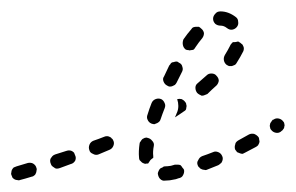

<svg xmlns="http://www.w3.org/2000/svg" viewBox="-30 -297 520 337"><path d="M283 16Q289 15 291 11Q294 6 293 1Q292 -1 290 -3Q289 -5 287 -7Q285 -8 282 -8Q280 -8 277 -8Q273 -7 270 -6Q264 -5 259 -5Q257 -5 255 -3Q252 -2 251 -1Q249 1 248 4Q247 6 247 8Q248 14 251 17Q255 21 260 20Q268 20 276 18Q278 18 283 16ZM30 11Q32 10 33 7Q34 5 34 3Q35 0 34 -2Q33 -7 28 -10Q24 -12 19 -11Q6 -7 -1 -5Q-4 -4 -6 -3Q-8 -1 -9 1Q-10 3 -10 5Q-11 8 -10 10Q-9 13 -8 15Q-6 17 -4 18Q-2 19 0 19Q3 20 5 19Q13 17 26 13Q28 13 30 11ZM357 -10Q359 -11 360 -14Q361 -16 361 -19Q361 -21 360 -23Q358 -28 353 -30Q348 -32 344 -30Q334 -26 325 -23Q320 -21 318 -16Q315 -12 317 -7Q318 -4 320 -3Q321 -1 324 0Q326 1 328 1Q331 2 333 1Q343 -3 353 -7Q355 -8 357 -10ZM102 -15Q104 -20 102 -24Q101 -27 100 -29Q98 -31 96 -32Q94 -33 91 -33Q89 -33 86 -32L67 -26Q64 -25 62 -23Q61 -22 59 -19Q58 -17 58 -15Q58 -12 59 -10Q60 -7 61 -6Q63 -4 65 -3Q67 -1 70 -1Q72 -1 75 -2L94 -9Q99 -10 102 -15ZM223 -10Q220 -11 219 -12Q217 -14 215 -16Q214 -18 214 -21Q213 -31 215 -45Q215 -47 217 -49Q218 -51 220 -53Q222 -54 224 -55Q227 -56 229 -55Q234 -54 237 -50Q241 -46 240 -41Q238 -31 239 -23Q239 -22 239 -22Q239 -21 239 -20Q236 -18 234 -16Q232 -13 230 -10Q229 -10 229 -10Q228 -10 228 -10Q225 -9 223 -10ZM169 -41Q171 -46 169 -50Q168 -53 166 -54Q165 -56 162 -57Q160 -58 158 -58Q155 -58 153 -57Q143 -53 134 -50Q129 -48 127 -43Q125 -38 127 -33Q128 -29 133 -27Q138 -24 143 -26Q153 -30 162 -34Q167 -36 169 -41ZM423 -42Q424 -44 425 -46Q426 -49 425 -51Q425 -54 424 -56Q421 -60 416 -62Q411 -63 407 -61Q398 -56 389 -51Q387 -50 385 -48Q383 -46 383 -44Q382 -41 382 -39Q382 -36 383 -34Q385 -32 386 -30Q388 -29 391 -28Q393 -27 396 -27Q398 -28 400 -29Q410 -34 419 -39Q421 -40 423 -42ZM467 -70Q469 -72 469 -75Q470 -77 469 -80Q469 -82 467 -84Q464 -88 459 -89Q454 -90 450 -87H449Q447 -85 446 -83Q444 -81 444 -79Q443 -76 444 -74Q444 -71 446 -69Q449 -65 454 -64Q459 -63 463 -66L464 -67Q466 -68 467 -70ZM229 -87Q231 -82 236 -80Q239 -79 241 -79Q244 -80 246 -81Q248 -82 250 -84Q251 -85 252 -88Q255 -97 259 -107Q261 -112 259 -116Q257 -121 253 -123Q248 -125 243 -123Q238 -121 236 -116Q232 -106 229 -96Q227 -91 229 -87ZM292 -101Q294 -102 296 -104Q297 -106 297 -108Q298 -111 297 -113Q297 -116 295 -118Q293 -121 289 -123Q285 -124 281 -123Q283 -117 283 -111Q283 -104 280 -98Q279 -95 277 -91Q285 -96 292 -101ZM354 -155Q354 -160 350 -164Q347 -168 341 -168Q336 -168 333 -165Q325 -158 317 -151Q313 -148 313 -143Q313 -138 316 -134Q318 -132 320 -131Q322 -130 324 -129Q327 -129 329 -130Q332 -131 334 -132Q342 -140 350 -147Q353 -150 354 -155ZM257 -154Q259 -149 263 -147Q266 -145 268 -145Q271 -145 273 -146Q275 -147 277 -148Q279 -150 280 -152Q285 -162 289 -170Q292 -175 290 -180Q289 -185 284 -187Q282 -189 280 -189Q277 -189 275 -188Q272 -188 270 -186Q269 -184 267 -182Q263 -173 258 -163Q255 -159 257 -154ZM398 -212Q398 -214 397 -216Q396 -219 394 -220Q392 -222 390 -223Q389 -224 388 -224Q388 -224 387 -224Q384 -223 381 -223Q380 -223 379 -223Q377 -222 376 -220Q374 -218 374 -217Q370 -209 365 -201Q362 -196 363 -191Q364 -186 368 -183Q370 -182 372 -181Q375 -181 377 -181Q380 -182 382 -183Q384 -184 385 -186Q392 -197 397 -207Q398 -209 398 -212ZM291 -218Q292 -213 296 -210Q298 -209 301 -209Q303 -208 305 -209Q308 -209 310 -210Q312 -212 313 -214Q319 -223 325 -230Q328 -234 328 -239Q327 -244 323 -247Q321 -249 319 -250Q317 -250 314 -250Q312 -250 309 -249Q307 -248 306 -246Q299 -238 292 -228Q290 -223 291 -218ZM348 -273Q344 -269 344 -264Q344 -259 348 -255Q352 -252 357 -252Q363 -252 368 -248Q373 -244 378 -245Q383 -246 386 -250Q389 -254 388 -259Q388 -264 384 -267Q371 -277 357 -277Q351 -277 348 -273Z"/></svg>

Font: FRB American Cursive Guidelines Dashed
Style: Italic
Weight: 400
Italic angle: -25°
Version: Version 2.0;Modular Font Editor K font №1